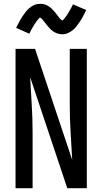

<svg xmlns="http://www.w3.org/2000/svg" viewBox="-20 -993 540 1013"><path d="M62 0V-735H165L361 -149Q357 -222 352.5 -295Q348 -368 348 -441V-735H438V0H335L139 -586Q143 -513 147.5 -440Q152 -367 152 -294V0ZM308 -812Q303 -812 298 -813Q293 -814 288.5 -815Q284 -816 279.5 -817.5Q275 -819 270.5 -821.5Q266 -824 262 -826.5Q258 -829 254.5 -832Q251 -835 247 -838.5Q243 -842 240 -846Q237 -850 233.5 -853.5Q230 -857 227.5 -860.5Q225 -864 222 -867.5Q219 -871 215.5 -875.5Q212 -880 208.5 -884.5Q205 -889 202.5 -892Q200 -895 195.5 -897.5Q191 -900 191 -904H194Q194 -903 191 -901Q188 -899 185.5 -896Q183 -893 181 -890.5Q179 -888 177.5 -886.5Q176 -885 174.5 -883Q173 -881 171.5 -879Q170 -877 168.5 -874.5Q167 -872 165.5 -869.5Q164 -867 162 -864.5Q160 -862 158.5 -859Q157 -856 155 -853Q153 -850 151 -846.5Q149 -843 147 -839.5Q145 -836 143 -832Q141 -828 139 -824Q137 -820 135 -815L65 -846Q74 -864 82 -879Q90 -894 98.5 -906.5Q107 -919 115 -929.5Q123 -940 135 -950.5Q147 -961 161.5 -967Q176 -973 192 -973Q197 -973 202 -972.5Q207 -972 211.5 -971Q216 -970 220.5 -968Q225 -966 229.5 -964Q234 -962 238 -959Q242 -956 245.5 -953.5Q249 -951 253 -947Q257 -943 260 -939.5Q263 -936 266.5 -932.5Q270 -929 272.5 -925.5Q275 -922 278 -918.5Q281 -915 284.5 -910Q288 -905 291.5 -901Q295 -897 297.5 -893.5Q300 -890 304.5 -888Q309 -886 309 -882H306Q306 -883 309 -885Q312 -887 314.5 -889.5Q317 -892 319 -894.5Q321 -897 322.5 -899Q324 -901 325.5 -903Q327 -905 328.5 -907Q330 -909 331.5 -911Q333 -913 334.5 -915.5Q336 -918 338 -921Q340 -924 341.5 -927Q343 -930 345 -933Q347 -936 349 -939.5Q351 -943 353 -946.5Q355 -950 357 -954Q359 -958 361 -962Q363 -966 365 -970L435 -940Q426 -922 418 -906.5Q410 -891 401.5 -879Q393 -867 385 -856Q377 -845 365 -835Q353 -825 338.5 -818.5Q324 -812 308 -812Z"/></svg>

Font: Iosevka Fixed Medium
Style: Regular
Weight: 500
Monospace: yes
Designer: Belleve Invis
Foundry: Belleve Invis
Version: Version 32.3.0